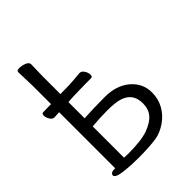

<svg xmlns="http://www.w3.org/2000/svg" viewBox="-207 -813 937 937"><g transform="rotate(-45 261.5 -345.0)"><path d="M78 -416 45 -414H44Q31 -414 22 -429Q13 -444 13 -457.5Q13 -471 24 -471L78 -472V-599L75 -696Q75 -706 93 -706Q111 -706 129 -698.5Q147 -691 147 -678L145 -599V-474L207 -475Q243 -477 283 -481H284Q297 -481 306.5 -466Q316 -451 316 -437Q316 -423 305 -423H266Q238 -423 218 -422L179 -421L145 -419V-307Q209 -311 288.5 -311Q368 -311 417.5 -269Q467 -227 467 -163Q467 -119 446.5 -82.5Q426 -46 390.5 -22Q355 2 322 8Q270 16 197 16L147 15Q85 11 65 4.5Q45 -2 45 -12Q45 -19 51.5 -24Q58 -29 69 -29H78ZM398 -158Q398 -229 330 -248Q302 -256 250 -256Q198 -256 145 -251V-35L171 -34Q264 -34 309.5 -50.5Q355 -67 376.5 -92.5Q398 -118 398 -158Z"/></g></svg>

Font: Fusion Kai T
Style: Regular
Weight: 400
Designer: Fontworks Inc.
Version: Version 24.134;May 13, 2024